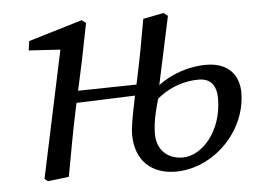

<svg xmlns="http://www.w3.org/2000/svg" viewBox="-42 -539 806 604"><g transform="rotate(-5 361.0 -237.0)"><path d="M86.4 8 153.1 0C166.2 -71 178.2 -140.1 193.2 -210.1L224.2 -352.2L249.2 -477.2L236 -487.3L66.1 -436.2L62 -407L182.2 -399.6L164.3 -414L76.3 -0.1L86.4 8ZM153.7 -227.9 427.8 -238V-271.2L153.7 -266.3V-227.9ZM489.9 13.1C607.9 13.1 716.8 -93.3 716.8 -217.2C716.8 -267.6 687.8 -313.4 613.7 -313.4C541.7 -313.4 461.1 -278.5 419.8 -219.8L423.1 -186.8C461.1 -238.4 523.3 -269 586.6 -269C623.2 -269 642.1 -247.2 642.1 -204.4C642.1 -102.6 577.5 -29.3 515.8 -29.3C468.2 -29.3 434.6 -60 434.6 -110.2C434.6 -156.4 448.6 -199.4 462.6 -248.3L460.6 -257.5L507.8 -477.3L494.7 -487.4L429.7 -474.6C418.8 -411.2 406.8 -346.4 393 -282.9C377.9 -214.7 362.9 -144.8 362.9 -116.3C362.9 -29.3 416.9 13.1 489.9 13.1Z"/></g></svg>

Font: Source Serif Variable
Style: Italic
Weight: 389
Italic angle: -12°
Designer: Frank Grießhammer
Foundry: Adobe Systems Incorporated
Version: Version 3.001;hotconv 1.0.111;makeotfexe 2.5.65597